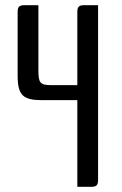

<svg xmlns="http://www.w3.org/2000/svg" viewBox="-20 -720 470 740"><path d="M358 -700H305C284 -700 278 -694 278 -673V-392H175C134 -392 128 -402 128 -449V-700H75C54 -700 48 -694 48 -673V-429C48 -352 69 -334 143 -334H278V0H331C352 0 358 -6 358 -27Z"/></svg>

Font: Rationale One
Style: Regular
Weight: 400
Designer: Cyreal (www.cyreal.org)
Foundry: Cyreal (www.cyreal.org)
Version: Version 1.001